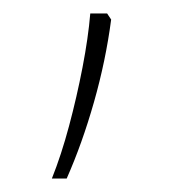

<svg xmlns="http://www.w3.org/2000/svg" viewBox="-20 -232 262 285"><path d="M139 -212 145 -203Q137 -142 119.5 -80.5Q102 -19 79 33H57Q71 -2 82.5 -45Q94 -88 102.5 -132Q111 -176 114 -212Z"/></svg>

Font: Noto Sans Kannada UI ExtraCondensed Thin
Style: Regular
Weight: 100
Width: 2
Designer: Jelle Bosma - Monotype Design Team
Foundry: Monotype Imaging Inc.
Version: Version 2.005; ttfautohint (v1.8.4.7-5d5b)